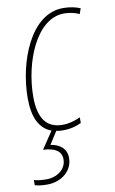

<svg xmlns="http://www.w3.org/2000/svg" viewBox="-88 -584 522 872"><g transform="rotate(-10 173.0 -148.5)"><path d="M171 10C208 10 235 1 256 -9V-35C230 -23 204 -15 173 -15C100 -15 64 -64 64 -163C64 -322 139 -512 267 -512C291 -512 316 -507 337 -497L346 -522C326 -531 297 -537 267 -537C115 -537 38 -325 38 -161C38 -72 65 -18 119 2L66 81C120 84 150 101 150 140C150 186 107 216 59 216C31 216 12 213 1 209V233C15 237 31 240 58 240C123 240 176 198 176 138C176 96 147 72 103 65L140 7C150 9 160 10 171 10Z"/></g></svg>

Font: Noto Sans Condensed Thin
Style: Italic
Weight: 100
Width: 3
Italic angle: -12°
Designer: Monotype Design Team
Foundry: Monotype Imaging Inc.
Version: Version 2.013